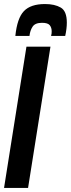

<svg xmlns="http://www.w3.org/2000/svg" viewBox="-36 -931 351 951"><path d="M-16 0 95 -700H214L103 0ZM187 -911Q235 -911 265 -893.5Q295 -876 295 -819Q295 -789 287 -753H217Q219 -760 219.5 -765Q220 -770 220 -776Q220 -794 210.5 -806Q201 -818 172 -818Q138 -818 125.5 -799Q113 -780 110 -753H40Q49 -841 82.5 -876Q116 -911 187 -911Z"/></svg>

Font: Georama ExtraCondensed
Style: Bold Italic
Weight: 700
Width: 2
Italic angle: -9°
Designer: Jean-Baptiste Levee
Foundry: Production Type
Version: Version 1.000